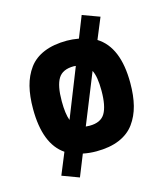

<svg xmlns="http://www.w3.org/2000/svg" viewBox="-108 -688 746 877"><g transform="rotate(-15 265.0 -249.5)"><path d="M265.1 -511.2Q289.6 -511.2 320.8 -505.9L360.8 -606.9L441.9 -577.1L400.9 -478Q495.1 -419.4 495.1 -250Q495.1 -189.9 483.4 -143.8Q471.7 -97.7 445.6 -61.8Q419.4 -25.9 374 -6.8Q328.6 12.2 265.1 12.2Q232.9 12.2 202.1 5.9L161.1 107.9L81.1 78.1L123 -23.9Q35.2 -83.5 35.2 -250Q35.2 -310.1 46.9 -356.2Q58.6 -402.3 84.7 -438Q110.8 -473.6 156.2 -492.4Q201.7 -511.2 265.1 -511.2ZM265.1 -108.9Q318.4 -108.9 338.6 -143.1Q358.9 -177.2 358.9 -250Q358.9 -316.9 342.8 -347.2L247.1 -109.9Q252.9 -108.9 265.1 -108.9ZM265.1 -390.1Q211.9 -390.1 191.4 -356.4Q170.9 -322.8 170.9 -250Q170.9 -189.9 183.1 -158.2L274.9 -389.2Q273.4 -389.2 270 -389.6Q266.6 -390.1 265.1 -390.1Z"/></g></svg>

Font: TitilliumText25L
Style: 999 wt
Weight: 900
Designer: Accademia di Belle Arti di Urbino and others
Foundry: Accademia di Belle Arti di Urbino and others.
Version: Version 25.000